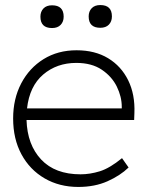

<svg xmlns="http://www.w3.org/2000/svg" viewBox="-20 -730 580 760"><path d="M290 10Q215 10 156.5 -24Q98 -58 65 -119Q32 -180 32 -261Q32 -339 64 -400Q96 -461 152.5 -496Q209 -531 283 -531Q356 -531 408 -499.5Q460 -468 487.5 -412Q515 -356 512 -282L511 -255H85Q88 -157 143 -98.5Q198 -40 299 -40Q336 -40 375 -52Q414 -64 463 -104L489 -67Q456 -35 405.5 -12.5Q355 10 290 10ZM282 -481Q205 -481 151 -435Q97 -389 87 -301H462V-307Q462 -347 442.5 -387Q423 -427 383 -454Q343 -481 282 -481ZM377 -620Q331 -620 331 -665Q331 -685 343 -697.5Q355 -710 377 -710Q423 -710 423 -665Q423 -645 411 -632.5Q399 -620 377 -620ZM186 -619Q140 -619 140 -664Q140 -684 152 -696.5Q164 -709 186 -709Q232 -709 232 -664Q232 -644 220 -631.5Q208 -619 186 -619Z"/></svg>

Font: Lexend Deca ExtraLight
Style: Regular
Weight: 200
Designer: Bonnie Shaver-Troup, Thomas Jockin
Foundry: Lexend
Version: Version 1.008; ttfautohint (v1.8.4.7-5d5b)